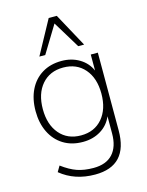

<svg xmlns="http://www.w3.org/2000/svg" viewBox="-136 -831 842 1102"><g transform="rotate(-15 285.0 -280.5)"><path d="M290 188Q169 188 85 119L105 85Q152 120 193.5 134.5Q235 149 291 149Q366 149 405 106.5Q444 64 444 -15V-117Q423 -67 377 -39Q331 -11 271 -11Q204 -11 155 -41.5Q106 -72 79.5 -126.5Q53 -181 53 -252Q53 -324 79.5 -378Q106 -432 155 -462Q204 -492 271 -492Q330 -492 376 -464.5Q422 -437 443 -389V-484H485V-22Q485 188 290 188ZM270 -50Q350 -50 397 -105Q444 -160 444 -252Q444 -344 397 -398.5Q350 -453 270 -453Q190 -453 143 -398.5Q96 -344 96 -252Q96 -160 143 -105Q190 -50 270 -50ZM155 -549 264 -749H312L421 -549H386L288 -710L190 -549Z"/></g></svg>

Font: Nunito Sans ExtraLight
Style: Regular
Weight: 200
Designer: Vernon Adams
Foundry: Vernon Adams
Version: Version 3.006; ttfautohint (v1.8.3)